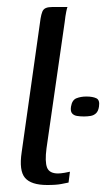

<svg xmlns="http://www.w3.org/2000/svg" viewBox="-20 -525 304 549"><path d="M115 4Q69 4 51.5 -16.5Q34 -37 42 -90L96 -472Q98 -484 101 -491.5Q104 -499 111 -502Q118 -505 130 -505H173Q172 -504 169.5 -492Q167 -480 165 -462L113 -101Q108 -63 114.5 -46Q121 -29 146 -29Q153 -29 165 -31Q177 -33 180 -34L176 -3Q170 -2 156 1Q142 4 115 4ZM183 -220Q186 -239 198.5 -244Q211 -249 227 -249Q245 -249 255.5 -244Q266 -239 263 -220Q261 -207 254.5 -201Q248 -195 239 -193.5Q230 -192 220 -192Q209 -192 200 -193.5Q191 -195 186 -201Q181 -207 183 -220Z"/></svg>

Font: Genos
Style: Italic
Weight: 400
Italic angle: -8°
Version: Version 1.010